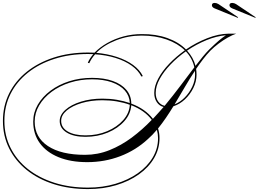

<svg xmlns="http://www.w3.org/2000/svg" viewBox="-33 -1034 1767 1312"><path d="M568 258Q440 258 333.5 224Q227 190 149.5 127.5Q72 65 29.5 -20Q-13 -105 -13 -208Q-13 -310 29.5 -395.5Q72 -481 150 -543.5Q228 -606 334 -640.5Q440 -675 568 -675Q591 -675 613 -674Q649 -711 700 -740Q751 -769 811 -785Q871 -801 935 -801Q1032 -802 1110.5 -774Q1189 -746 1238 -696Q1307 -743 1383.5 -773Q1460 -803 1529 -804H1532Q1534 -804 1537 -804H1581Q1555 -795 1523 -777Q1491 -759 1460 -735.5Q1429 -712 1405 -688Q1379 -661 1354.5 -629Q1330 -597 1307 -563Q1310 -544 1310 -524Q1310 -477 1288 -432.5Q1266 -388 1230 -354.5Q1194 -321 1152 -308Q1127 -267 1101 -229Q1075 -191 1047 -156Q1057 -124 1057 -90Q1057 -17 1020 46.5Q983 110 916 157.5Q849 205 760.5 231.5Q672 258 568 258ZM1397 -696Q1437 -735 1463 -757Q1489 -779 1511 -793Q1447 -788 1377.5 -759.5Q1308 -731 1245 -688Q1288 -642 1303 -584Q1329 -618 1352.5 -646.5Q1376 -675 1397 -696ZM-3 -208Q-3 -108 39 -24Q81 60 157 120.5Q233 181 337.5 214.5Q442 248 568 248Q669 248 756 222Q843 196 908.5 150Q974 104 1010.5 42.5Q1047 -19 1047 -90Q1047 -119 1039 -147Q1009 -111 978 -84Q895 -7 788.5 33.5Q682 74 563 74Q450 74 367 40Q284 6 239 -56Q194 -118 194 -203Q194 -265 225.5 -319Q257 -373 312.5 -414.5Q368 -456 440.5 -479Q513 -502 596 -502Q678 -502 738 -480.5Q798 -459 831 -419.5Q864 -380 864 -326Q960 -290 1012 -222Q1030 -242 1048.5 -262Q1067 -282 1085 -303Q1056 -310 1038.5 -336Q1021 -362 1021 -399Q1021 -446 1048.5 -497.5Q1076 -549 1123.5 -598.5Q1171 -648 1230 -690Q1182 -737 1106 -764Q1030 -791 935 -791Q843 -791 760 -758.5Q677 -726 625 -673Q701 -666 765.5 -645Q830 -624 876 -590.5Q922 -557 943 -514L933 -511Q912 -553 866.5 -585.5Q821 -618 757 -638Q693 -658 617 -663Q591 -634 577 -602L567 -605Q580 -636 605 -664Q587 -665 568 -665Q443 -665 338.5 -631.5Q234 -598 157.5 -537Q81 -476 39 -392.5Q-3 -309 -3 -208ZM1031 -399Q1031 -364 1048 -340.5Q1065 -317 1092 -311Q1149 -380 1200 -448Q1251 -516 1295 -574Q1282 -635 1237 -683Q1179 -642 1132.5 -593.5Q1086 -545 1058.5 -495Q1031 -445 1031 -399ZM1300 -524Q1300 -537 1299 -550Q1263 -496 1229 -437.5Q1195 -379 1160 -321Q1198 -336 1229.5 -368Q1261 -400 1280.5 -441Q1300 -482 1300 -524ZM204 -203Q204 -96 294.5 -36Q385 24 548 24Q635 24 715 -8Q795 -40 867.5 -94Q940 -148 1004 -215Q956 -279 864 -315Q860 -255 816.5 -206Q773 -157 703.5 -128Q634 -99 551 -99Q470 -99 422.5 -128.5Q375 -158 375 -207Q375 -249 414.5 -284Q454 -319 520.5 -339.5Q587 -360 667 -360Q719 -360 766 -352Q813 -344 854 -330Q852 -379 820 -415.5Q788 -452 730.5 -472Q673 -492 596 -492Q516 -492 445 -469.5Q374 -447 320 -407Q266 -367 235 -314.5Q204 -262 204 -203ZM385 -208Q385 -162 430 -135.5Q475 -109 551 -109Q632 -109 699.5 -137.5Q767 -166 809 -213.5Q851 -261 854 -318Q813 -333 765.5 -341Q718 -349 666 -349Q589 -349 525 -330Q461 -311 423 -279Q385 -247 385 -208ZM1712 -912 1553 -977Q1535 -985 1535 -998Q1535 -1014 1554 -1014Q1567 -1014 1580 -1006L1714 -916ZM1592 -912 1433 -977Q1415 -985 1415 -998Q1415 -1014 1434 -1014Q1447 -1014 1460 -1006L1594 -916Z"/></svg>

Font: Ballet 16pt
Style: Regular
Weight: 400
Designer: Maximiliano R. Sproviero
Foundry: Omnibus-Type
Version: Version 1.100; ttfautohint (v1.8.3)